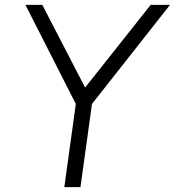

<svg xmlns="http://www.w3.org/2000/svg" viewBox="-20 -765 715 785"><path d="M243 0 290 -340 84 -745H153L328 -407L596 -745H675L356 -340L309 0Z"/></svg>

Font: Plus Jakarta Sans Light
Style: Italic
Weight: 300
Italic angle: -8°
Designer: Gumpita Rahayu
Foundry: Tokotype
Version: Version 2.071; ttfautohint (v1.8.4.7-5d5b);gftools[0.9.29]